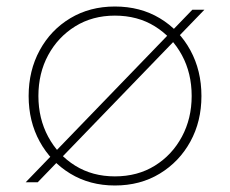

<svg xmlns="http://www.w3.org/2000/svg" viewBox="-20 -560 707 590"><path d="M333 10Q411 10 471 -26.5Q531 -63 565 -125Q599 -187 599 -265Q599 -343 565 -405.5Q531 -468 471 -504Q411 -540 333 -540Q256 -540 196 -504Q136 -468 102 -405.5Q68 -343 68 -265Q68 -187 102 -125Q136 -63 196 -26.5Q256 10 333 10ZM333 -18Q264 -18 211 -51Q158 -84 128 -140Q98 -196 98 -265Q98 -335 128 -390.5Q158 -446 211 -479Q264 -512 333 -512Q403 -512 456 -479Q509 -446 539 -390.5Q569 -335 569 -265Q569 -196 539 -140Q509 -84 456 -51Q403 -18 333 -18ZM608 -530H571L59 0H96Z"/></svg>

Font: Roundo Variable
Style: Regular
Weight: 200
Designer: Shiva Nallaperumal
Foundry: Indian Type Foundry
Version: Version 2.000